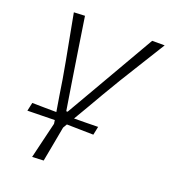

<svg xmlns="http://www.w3.org/2000/svg" viewBox="-128 -592 782 881"><g transform="rotate(20 263.0 -151.0)"><path d="M36.5 2.5 45.5 -38.5Q77.5 -38 107.2 -37.5Q137 -37 163.5 -37Q157 -75 150.8 -113.8Q144.5 -152.5 139 -189L124 -273.5Q113.5 -328.5 103.2 -384Q93 -439.5 82.5 -494.5L136 -497Q148 -417.5 159.8 -342Q171.5 -266.5 184 -187L205 -56H211.5L288 -188Q333.5 -267 377.5 -343Q421.5 -419 465 -494.5H526Q492 -440 457.5 -384Q423 -328 388.5 -272.5L335.5 -183.5Q314 -146 292.8 -109.8Q271.5 -73.5 250 -37Q276 -37 305.5 -37.5Q335 -38 367 -38.5L358.5 2.5Q322.5 2 289.5 1.2Q256.5 0.5 228.5 0Q222.5 10 217 19.5Q208.5 66.5 200.8 107.5Q193 148.5 185 192L129.5 194.5Q140 151 150.2 108Q160.5 65 172 17.5Q171 9 169.5 0Q140.5 0.5 107 1.2Q73.5 2 36.5 2.5Z"/></g></svg>

Font: Commissioner Loud ExtraLight
Style: Italic
Weight: 200
Italic angle: -12°
Designer: Kostas Bartsokas
Foundry: Kostas Bartsokas
Version: Version 1.000; ttfautohint (v1.8.3)